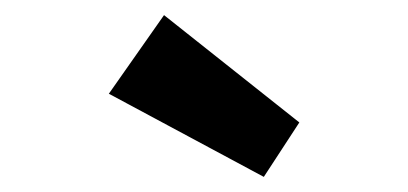

<svg xmlns="http://www.w3.org/2000/svg" viewBox="-20 -818 540 254"><path d="M329 -584 124 -694 197 -798 376 -656Z"/></svg>

Font: Our Lexend
Style: Bold
Weight: 700
Designer: Bonnie Shaver-Troup, Thomas Jockin
Foundry: Lexend
Version: Version 1.007